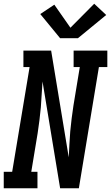

<svg xmlns="http://www.w3.org/2000/svg" viewBox="-42 -1005 593 1025"><path d="M-22 0V-88H23L116 -647H83V-735H231L325 -165Q327 -199 328.5 -234Q330 -269 333 -303.5Q336 -338 340.5 -372.5Q345 -407 350 -441L384 -647H351V-735H531V-647H486L379 0H279L185 -570Q182 -536 180.5 -501Q179 -466 176 -431.5Q173 -397 168.5 -362.5Q164 -328 159 -294L125 -88H158V0ZM279 -801 173 -930 248 -980 334 -857 461 -985 525 -925 374 -801Z"/></svg>

Font: Iosevka Slab Semibold Oblique
Style: Regular
Weight: 600
Italic angle: -9°
Monospace: yes
Designer: Belleve Invis
Foundry: Belleve Invis
Version: Version 11.1.1; ttfautohint (v1.8.3)